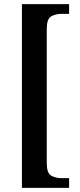

<svg xmlns="http://www.w3.org/2000/svg" viewBox="-20 -780 386 928"><path d="M86 128V-760H314V-713H277Q248 -713 227 -700.5Q206 -688 206 -641V9Q206 56 227 68.5Q248 81 277 81H314V128Z"/></svg>

Font: Noto Serif Hebrew Condensed SemiBold
Style: Regular
Weight: 600
Width: 3
Designer: Monotype Design Team
Foundry: Monotype Imaging Inc.
Version: Version 2.004; ttfautohint (v1.8.4.7-5d5b)